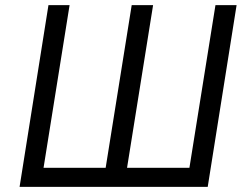

<svg xmlns="http://www.w3.org/2000/svg" viewBox="-20 -725 960 745"><path d="M56 0 168 -705H250L149 -74H390L491 -705H574L473 -74H715L816 -705H898L786 0Z"/></svg>

Font: Nunito Sans 7pt Condensed
Style: Italic
Weight: 400
Width: 3
Italic angle: -9°
Designer: Vernon Adams
Foundry: Vernon Adams
Version: Version 3.101;gftools[0.9.27]